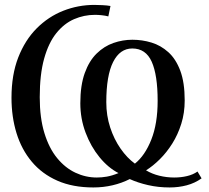

<svg xmlns="http://www.w3.org/2000/svg" viewBox="-20 -772 875 802"><path d="M805 -55.5 822 -27Q794 -7 760 2Q726 11 688.5 11Q641 11 598.5 1.2Q556 -8.5 522 -24Q488.5 -7 449.8 2Q411 11 370 11Q284 11 219.8 -17.2Q155.5 -45.5 112.8 -96.5Q70 -147.5 49 -215.8Q28 -284 28 -364Q28 -459.5 56.2 -532Q84.5 -604.5 133.2 -653.5Q182 -702.5 244.2 -727Q306.5 -751.5 374 -751.5Q387.5 -751.5 407.8 -750.5Q428 -749.5 441.5 -747L432.5 -703.5Q419 -707 404 -708.5Q389 -710 376.5 -710Q331 -710 289.5 -692Q248 -674 215.5 -633.8Q183 -593.5 164.5 -527.5Q146 -461.5 146 -366Q146 -279.5 165.5 -216Q185 -152.5 218.8 -111.5Q252.5 -70.5 295.2 -50.5Q338 -30.5 384.5 -30.5Q404.5 -30.5 426.2 -34.2Q448 -38 475 -49Q432 -71 395.8 -115.2Q359.5 -159.5 337.5 -218Q315.5 -276.5 315.5 -340.5Q315.5 -415.5 334 -466.8Q352.5 -518 383.8 -548.5Q415 -579 453.8 -592.5Q492.5 -606 533 -606Q574 -606 612.8 -594.2Q651.5 -582.5 683 -554.2Q714.5 -526 733 -476.8Q751.5 -427.5 751.5 -352.5Q751.5 -300 737.2 -254.8Q723 -209.5 699.5 -172.2Q676 -135 647.5 -106.8Q619 -78.5 590 -60.5Q615 -45.5 645.5 -38Q676 -30.5 707.5 -30.5Q736 -30.5 761.2 -36.5Q786.5 -42.5 805 -55.5ZM543.5 -88.5Q585.5 -122 612 -188.8Q638.5 -255.5 638.5 -351Q638.5 -458.5 613.8 -514Q589 -569.5 532.5 -569.5Q481 -569.5 452.5 -513Q424 -456.5 424 -345Q424 -289.5 440.2 -239.8Q456.5 -190 483.8 -151Q511 -112 543.5 -88.5Z"/></svg>

Font: Merriweather 72pt
Style: Regular
Weight: 400
Version: Version 2.100